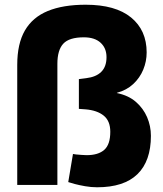

<svg xmlns="http://www.w3.org/2000/svg" viewBox="-20 -783 690 813"><path d="M391 10Q366 10 340.5 5.5Q315 1 296 -4L269 -12L289 -131L302 -129Q314 -128 326 -127Q338 -126 347 -126Q396 -126 421.5 -148.5Q447 -171 447 -225Q447 -271 419 -293.5Q391 -316 342 -320L314 -322V-448L345 -452Q387 -457 409 -479Q431 -501 431 -541Q431 -579 406 -602Q381 -625 335 -625Q273 -625 248 -598Q223 -571 223 -513V0H53V-508Q53 -598 85.5 -654Q118 -710 182.5 -736.5Q247 -763 343 -763Q469 -763 535 -709Q601 -655 601 -561Q601 -523 586.5 -488Q572 -453 544 -427Q516 -401 475 -390V-389Q524 -379 555.5 -351.5Q587 -324 603 -286.5Q619 -249 619 -208Q619 -101 562 -45.5Q505 10 391 10Z"/></svg>

Font: REM Medium
Style: Bold
Weight: 700
Version: Version 1.005;gftools[0.9.28]